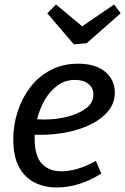

<svg xmlns="http://www.w3.org/2000/svg" viewBox="-20 -823 556 853"><path d="M232 10Q178 10 134 -12Q90 -34 64.5 -81Q39 -128 39 -204Q39 -268 58.5 -328Q78 -388 115 -436Q152 -484 205.5 -512Q259 -540 327 -540Q404 -540 447 -504.5Q490 -469 490 -412Q490 -366 462 -331Q434 -296 386.5 -272Q339 -248 280 -236Q221 -224 159 -224Q153 -224 146.5 -224Q140 -224 134 -225Q134 -215 134 -206Q134 -130 166 -96Q198 -62 252 -62Q323 -62 406 -108L430 -52Q331 10 232 10ZM313 -468Q270 -468 236.5 -444Q203 -420 179.5 -380Q156 -340 145 -293Q161 -292 179 -292Q230 -292 279.5 -304.5Q329 -317 362 -341.5Q395 -366 395 -403Q395 -432 373 -450Q351 -468 313 -468ZM487 -803 516 -764 365 -631 308 -626 190 -764 229 -803 345 -706Z"/></svg>

Font: Bitter Medium
Style: Italic
Weight: 500
Italic angle: -9°
Designer: Sol Matas, and Bitter project Authors
Foundry: Sol Matas
Version: Version 2.001